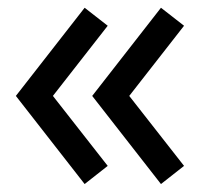

<svg xmlns="http://www.w3.org/2000/svg" viewBox="-20 -500 530 495"><path d="M395 -25.5 217.7 -252.7 395 -480 454.5 -433.6 313.2 -252.7 454.5 -72.3ZM198.2 -25.5 20.9 -252.7 198.2 -480 257.7 -433.6 116.4 -252.7 257.7 -72.3Z"/></svg>

Font: Spartan MB SemBd
Style: Regular
Weight: 600
Designer: Matt Bailey, Mirko Velimirovic
Foundry: Matt Bailey
Version: Version 1.005